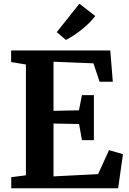

<svg xmlns="http://www.w3.org/2000/svg" viewBox="-20 -1015 693 1035"><path d="M119.6 -70V-667.3L40 -680.5V-743H574.4L588.1 -574.3H516.9L483.7 -673.6L268.5 -682.3V-417.4L405.5 -420.4L421.8 -502.3H486.1V-259.6H421.8L406.2 -346.5L268.5 -349.1V-64.2L508.7 -76.3L567.7 -205.5L642.9 -183.9L616.8 0H40.6V-59.9ZM334.9 -800 286 -841.7 407.9 -995.1 493.5 -928.7Q478.8 -908.9 459.2 -889.9Q439.7 -870.8 418.1 -853.8Q396.4 -836.7 375.3 -823Q354.2 -809.2 335.6 -800Z"/></svg>

Font: Merriweather Light
Style: Regular
Weight: 300
Designer: Eben Sorkin
Foundry: Eben Sorkin
Version: Version 2.100